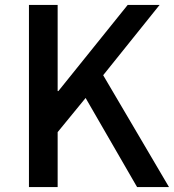

<svg xmlns="http://www.w3.org/2000/svg" viewBox="-20 -756 703 776"><path d="M97 0H213V-222L326 -360L534 0H663L397 -452L625 -736H496L216 -388H213V-736H97Z"/></svg>

Font: Noto Sans CJK JP Medium
Style: Regular
Weight: 500
Designer: Ryoko NISHIZUKA (kana & ideographs); Paul D. Hunt (Latin, Greek & Cyrillic); Wenlong ZHANG (bopomofo); Sandoll Communica
Foundry: Adobe Systems Incorporated
Version: Version 1.004;PS 1.004;hotconv 1.0.82;makeotf.lib2.5.63406